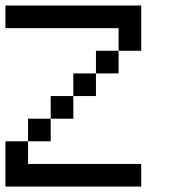

<svg xmlns="http://www.w3.org/2000/svg" viewBox="-20 -687 623 707"><path d="M0 -166.7H83.3V-83.3H500V0H0ZM0 -583.3V-666.7H500V-500H416.7V-583.3ZM83.3 -166.7V-250H166.7V-166.7ZM166.7 -250V-333.3H250V-250ZM250 -333.3V-416.7H333.3V-333.3ZM333.3 -416.7V-500H416.7V-416.7Z"/></svg>

Font: Galmuri11 Regular
Style: Regular
Weight: 400
Designer: Minseo Lee (Quiple)
Version: Version 2.356;hotconv 1.1.0;makeotfexe 2.6.0 DEVELOPMENT